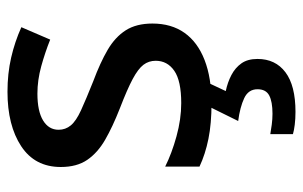

<svg xmlns="http://www.w3.org/2000/svg" viewBox="-172 -418 829 526"><g transform="rotate(-90 243.0 -154.5)"><path d="M442 -152Q442 -100 416.5 -64Q391 -28 342 -9Q293 10 224 10Q168 10 126 1.5Q84 -7 50 -23V-117Q86 -99 133 -86Q180 -73 224 -73Q285 -73 312.5 -92Q340 -111 340 -143Q340 -162 329 -176.5Q318 -191 290 -206Q262 -221 210 -241Q159 -261 123.5 -281.5Q88 -302 68.5 -330.5Q49 -359 49 -403Q49 -474 106 -511.5Q163 -549 255 -549Q305 -549 348.5 -539Q392 -529 432 -511L398 -432Q363 -446 325 -456.5Q287 -467 250 -467Q202 -467 176.5 -451.5Q151 -436 151 -409Q151 -390 163 -375.5Q175 -361 204.5 -347.5Q234 -334 284 -314Q335 -295 370 -274.5Q405 -254 423.5 -225Q442 -196 442 -152ZM345 136Q345 185 308.5 212.5Q272 240 200 240Q181 240 165 238Q149 236 139 233V171Q150 173 165 175Q180 177 195 177Q228 177 245 168Q262 159 262 136Q262 111 237.5 99.5Q213 88 175 83L216 0H280L257 49Q281 54 301 64.5Q321 75 333 92Q345 109 345 136Z"/></g></svg>

Font: Noto Sans Khmer Medium
Style: Regular
Weight: 500
Version: Version 2.003